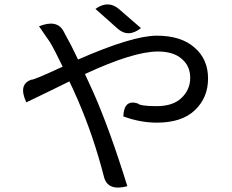

<svg xmlns="http://www.w3.org/2000/svg" viewBox="-20 -806 1040 861"><path d="M612 -680Q555 -635 507 -678L408 -766Q465 -807 514 -765L612 -680ZM291 -441Q223 -407 98 -347Q60 -429 122 -449Q127 -445 261 -507Q225 -582 204 -617L155 -688Q237 -721 266 -664L275 -647Q298 -607 330 -539Q574 -646 683 -646Q792 -646 852 -593Q913 -541 913 -454Q913 -368 854 -312Q796 -256 683 -256Q609 -256 533 -284Q536 -362 598 -342Q609 -330 682 -330Q756 -330 794 -367Q833 -404 833 -457Q833 -510 795 -542Q758 -575 688 -575Q578 -575 361 -474Q387 -418 399 -391Q472 -226 551 29Q465 52 447 -10Q400 -194 329 -358Q299 -426 291 -441Z"/></svg>

Font: Swei Toothpaste CJK TC
Style: Regular
Weight: 400
Version: Version 1.0